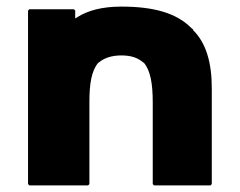

<svg xmlns="http://www.w3.org/2000/svg" viewBox="-20 -555 726 582"><path d="M251 3V-245C251 -301 257 -340 278 -365H279C295 -379 318 -387 348 -387C377 -387 398 -380 415 -365H416C436 -341 443 -302 443 -245V3L447 7H618L622 3V-287C622 -367 604 -425 566 -463L565 -465V-466L559 -471C515 -515 447 -535 348 -535C289 -535 247 -523 216 -504L208 -499V-523L204 -527H69L65 -523V3L69 7H247Z"/></svg>

Font: Hussar Woodtype
Style: Bd
Weight: 900
Foundry: Cannot Into Space Fonts
Version: Version 1.07